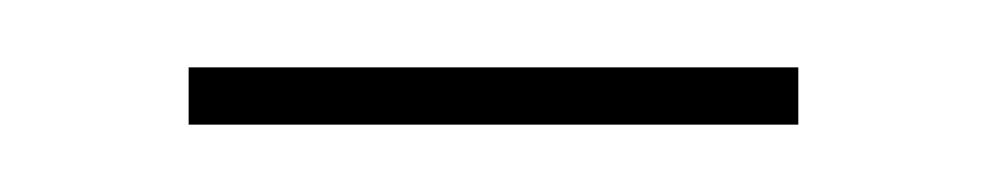

<svg xmlns="http://www.w3.org/2000/svg" viewBox="-20 -786 294 57"><path d="M36 -766H217V-749H36Z"/></svg>

Font: Bebas Neue Light
Style: Regular
Weight: 300
Designer: Ryoichi Tsunekawa
Foundry: Ryoichi Tsunekawa
Version: Version 001.003; ttfautohint (v1.5.65-e2d9)